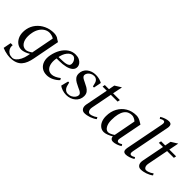

<svg xmlns="http://www.w3.org/2000/svg" viewBox="45 -1736 2889 2889"><g transform="rotate(45 1489.5 -291.5)"><path d="M161 217Q139 217 109 212Q79 207 49 198.5Q19 190 -5 179L19 54H63Q62 59 61.5 65Q61 71 61 76Q61 106 76.5 133Q92 160 120.5 177Q149 194 189 194Q220 194 249 169Q278 144 300 100.5Q322 57 333 0L340 -38Q305 -16 267.5 -2.5Q230 11 200 11Q155 11 116.5 -14.5Q78 -40 54.5 -86.5Q31 -133 31 -195Q31 -210 32.5 -226Q34 -242 37 -258Q52 -334 99.5 -392Q147 -450 218 -483Q289 -516 372 -516Q400 -516 427.5 -508Q455 -500 469 -486L512 -460L429 -30Q419 24 401 69.5Q383 115 353.5 148Q324 181 277 199Q230 217 161 217ZM129 -204Q129 -127 161.5 -80.5Q194 -34 250 -34Q269 -34 294.5 -45.5Q320 -57 348 -77L418 -442Q399 -457 371 -464Q343 -471 322 -471Q279 -471 240.5 -447.5Q202 -424 175.5 -382Q149 -340 138 -286Q129 -243 129 -204Z M742 13Q677 13 633.5 -19Q590 -51 572.5 -107Q555 -163 569 -235Q585 -317 622 -380.5Q659 -444 713 -480.5Q767 -517 834 -517Q880 -517 912.5 -501Q945 -485 963.5 -460.5Q982 -436 984 -410Q988 -363 954 -332Q920 -301 859 -286.5Q798 -272 722 -272H653L674 -288Q658 -218 667 -163.5Q676 -109 706 -78Q736 -47 784 -47Q816 -47 853 -64Q890 -81 924 -108L941 -80Q904 -40 850.5 -13.5Q797 13 742 13ZM673 -291 658 -307 764 -310Q796 -311 824.5 -316.5Q853 -322 871 -336Q889 -350 890 -376Q891 -400 880.5 -423.5Q870 -447 852.5 -462.5Q835 -478 814 -478Q766 -478 726 -427Q686 -376 673 -291Z M1161 16Q1118 16 1075 2Q1032 -12 1009 -34L1039 -149H1061L1075 -94Q1085 -57 1109 -35.5Q1133 -14 1167 -14Q1205 -14 1235 -30Q1265 -46 1282 -70.5Q1299 -95 1299 -119Q1299 -137 1286.5 -150Q1274 -163 1253.5 -174Q1233 -185 1208 -195Q1176 -210 1143 -228Q1110 -246 1088 -274Q1066 -302 1066 -346Q1066 -384 1081.5 -415.5Q1097 -447 1124.5 -469.5Q1152 -492 1188 -504Q1224 -516 1265 -516Q1307 -516 1343.5 -505.5Q1380 -495 1402 -481L1378 -360H1355L1341 -416Q1333 -449 1311 -467.5Q1289 -486 1259 -486Q1227 -486 1200 -471.5Q1173 -457 1157.5 -435Q1142 -413 1142 -390Q1142 -373 1154 -360Q1166 -347 1186 -336.5Q1206 -326 1229 -315Q1260 -301 1291.5 -283Q1323 -265 1344.5 -237Q1366 -209 1366 -165Q1366 -126 1350 -92.5Q1334 -59 1306 -35Q1278 -11 1240.5 2.5Q1203 16 1161 16Z M1548 15Q1514 15 1494 -8Q1474 -31 1474 -69Q1474 -77 1475 -84.5Q1476 -92 1477 -99L1548 -462H1459L1467 -502H1555L1573 -597L1674 -660L1643 -502H1787L1779 -462H1635L1571 -134Q1570 -125 1568.5 -117Q1567 -109 1567 -101Q1567 -80 1573.5 -65Q1580 -50 1590.5 -42Q1601 -34 1613 -34Q1631 -34 1651 -40Q1671 -46 1691 -56.5Q1711 -67 1730 -81L1744 -53Q1725 -38 1701 -25.5Q1677 -13 1651 -4Q1625 5 1598.5 10Q1572 15 1548 15Z M2155 16Q2130 16 2114 0Q2098 -16 2098 -41Q2063 -19 2023 -4Q1983 11 1954 11Q1912 11 1879 -14Q1846 -39 1827.5 -82.5Q1809 -126 1809 -183Q1809 -281 1850 -356Q1891 -431 1962.5 -473.5Q2034 -516 2127 -516Q2155 -516 2181 -506.5Q2207 -497 2224 -486L2267 -460L2196 -96Q2195 -89 2194 -82Q2193 -75 2193 -70Q2193 -54 2201.5 -44Q2210 -34 2223 -34Q2234 -34 2250 -40.5Q2266 -47 2281 -57L2296 -31Q2264 -10 2224 3Q2184 16 2155 16ZM2004 -34Q2021 -34 2049 -46Q2077 -58 2103 -77L2170 -429Q2151 -448 2125 -459.5Q2099 -471 2077 -471Q2040 -471 2009 -456.5Q1978 -442 1955.5 -410Q1933 -378 1920.5 -326Q1908 -274 1908 -199Q1908 -126 1935 -80Q1962 -34 2004 -34Z M2375 -72 2495 -688Q2498 -703 2498 -714Q2498 -750 2468 -750Q2457 -750 2440.5 -743.5Q2424 -737 2410 -727L2395 -753Q2428 -774 2467.5 -787Q2507 -800 2536 -800Q2556 -800 2568.5 -794Q2581 -788 2587 -775.5Q2593 -763 2593 -743Q2593 -736 2592.5 -728.5Q2592 -721 2590 -712L2470 -96Q2467 -81 2467 -70Q2467 -34 2497 -34Q2508 -34 2524.5 -40.5Q2541 -47 2555 -57L2570 -31Q2537 -10 2497.5 3Q2458 16 2429 16Q2410 16 2397 10Q2384 4 2378 -8.5Q2372 -21 2372 -41Q2372 -48 2373 -55.5Q2374 -63 2375 -72Z M2745 15Q2711 15 2691 -8Q2671 -31 2671 -69Q2671 -77 2672 -84.5Q2673 -92 2674 -99L2745 -462H2656L2664 -502H2752L2770 -597L2871 -660L2840 -502H2984L2976 -462H2832L2768 -134Q2767 -125 2765.5 -117Q2764 -109 2764 -101Q2764 -80 2770.5 -65Q2777 -50 2787.5 -42Q2798 -34 2810 -34Q2828 -34 2848 -40Q2868 -46 2888 -56.5Q2908 -67 2927 -81L2941 -53Q2922 -38 2898 -25.5Q2874 -13 2848 -4Q2822 5 2795.5 10Q2769 15 2745 15Z"/></g></svg>

Font: Wittgenstein
Style: Italic
Weight: 400
Italic angle: -11°
Designer: Jörg Drees
Foundry: Jörg Drees
Version: Version 1.500